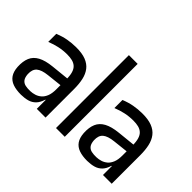

<svg xmlns="http://www.w3.org/2000/svg" viewBox="-152 -1326 1732 1732"><g transform="rotate(45 714.5 -459.5)"><path d="M418 0V-307Q418 -313 418 -322.3Q418 -331.7 418.3 -341.8Q418.7 -352 418.7 -360.8Q418.7 -369.7 418.7 -373.7Q418.7 -425.3 408.7 -458.3Q398.7 -491.3 378.7 -509.3Q358.7 -527.3 330.5 -534.3Q302.3 -541.3 266 -541.3Q212.7 -541.3 163.3 -530.7Q114 -520 64 -500V-603Q118.7 -625 169.8 -634.3Q221 -643.7 276 -644Q351.7 -644.7 401 -625.5Q450.3 -606.3 478.5 -569.7Q506.7 -533 518.2 -481.3Q529.7 -429.7 529.7 -365.3V0ZM227 11Q165.7 11.3 122.3 -4Q79 -19.3 55.3 -54Q31.7 -88.7 28 -146Q24.3 -214 44.3 -261Q64.3 -308 114.5 -335.2Q164.7 -362.3 250 -371L438 -390.3V-304.3L275.3 -286.3Q201 -278.3 168.7 -250.8Q136.3 -223.3 139 -163.7Q142 -123 158 -102.5Q174 -82 201.3 -76Q228.7 -70 263.7 -71.3Q291 -72.3 318 -80.7Q345 -89 367.7 -108.2Q390.3 -127.3 404.2 -161.3Q418 -195.3 418 -247.3L436 -113H414Q399 -64 372.7 -37.2Q346.3 -10.3 309.7 0Q273 10.3 227 11Z M663 0V-930H774.7V0Z M1262 0V-307Q1262 -313 1262 -322.3Q1262 -331.7 1262.3 -341.8Q1262.7 -352 1262.7 -360.8Q1262.7 -369.7 1262.7 -373.7Q1262.7 -425.3 1252.7 -458.3Q1242.7 -491.3 1222.7 -509.3Q1202.7 -527.3 1174.5 -534.3Q1146.3 -541.3 1110 -541.3Q1056.7 -541.3 1007.3 -530.7Q958 -520 908 -500V-603Q962.7 -625 1013.8 -634.3Q1065 -643.7 1120 -644Q1195.7 -644.7 1245 -625.5Q1294.3 -606.3 1322.5 -569.7Q1350.7 -533 1362.2 -481.3Q1373.7 -429.7 1373.7 -365.3V0ZM1071 11Q1009.7 11.3 966.3 -4Q923 -19.3 899.3 -54Q875.7 -88.7 872 -146Q868.3 -214 888.3 -261Q908.3 -308 958.5 -335.2Q1008.7 -362.3 1094 -371L1282 -390.3V-304.3L1119.3 -286.3Q1045 -278.3 1012.7 -250.8Q980.3 -223.3 983 -163.7Q986 -123 1002 -102.5Q1018 -82 1045.3 -76Q1072.7 -70 1107.7 -71.3Q1135 -72.3 1162 -80.7Q1189 -89 1211.7 -108.2Q1234.3 -127.3 1248.2 -161.3Q1262 -195.3 1262 -247.3L1280 -113H1258Q1243 -64 1216.7 -37.2Q1190.3 -10.3 1153.7 0Q1117 10.3 1071 11Z"/></g></svg>

Font: Matangi Light
Style: Regular
Weight: 300
Designer: Prashant Pant
Foundry: The Graphic Ant
Version: Version 3.002